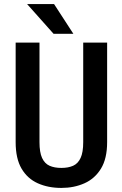

<svg xmlns="http://www.w3.org/2000/svg" viewBox="-20 -922 607 952"><path d="M392.6 -710.9H511.2V-217.3Q511.2 -135.7 480.7 -85.9Q450.2 -36.1 398.7 -13.2Q347.2 9.8 284.2 9.8Q218.8 9.8 167.5 -13.2Q116.2 -36.1 86.9 -85.9Q57.6 -135.7 57.6 -217.3V-710.9H175.8V-217.3Q175.8 -166.5 188.7 -138.7Q201.7 -110.8 225.8 -100.1Q250 -89.4 284.2 -89.4Q318.4 -89.4 342.5 -100.1Q366.7 -110.8 379.6 -138.7Q392.6 -166.5 392.6 -217.3ZM248 -901.9 343.8 -754.4H245.6L114.3 -901.9Z"/></svg>

Font: Roboto Condensed Medium
Style: Regular
Weight: 500
Designer: Christian Robertson
Foundry: Google
Version: Version 3.0